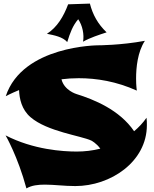

<svg xmlns="http://www.w3.org/2000/svg" viewBox="-20 -989 854 1068"><path d="M795 -334C775 -305 751 -280 726 -259C645 -378 504 -435 405 -466C405 -466 337 -486 322 -548C353 -552 384 -554 418 -554C518 -554 628 -536 741 -485C741 -485 737 -512 737 -552C737 -612 745 -700 786 -762C651 -737 527 -737 527 -737C527 -737 106 -737 12 -454C12 -454 40 -469 86 -488C88 -440 100 -380 150 -337C243 -257 431 -234 488 -207C488 -207 516 -193 538 -162C494 -151 450 -146 407 -146C331 -146 166 -156 11 -236C11 -236 79 -119 127 59C156 42 191 38 230 38C281 38 338 46 399 46C595 46 797 -89 797 -293C797 -306 797 -320 795 -334ZM573 -809C524 -856 496 -907 480 -969L359 -965C334 -898 298 -837 241 -801C281 -793 329 -784 354 -755C370 -807 385 -847 415 -882C439 -847 449 -797 442 -757C480 -779 533 -796 573 -809Z"/></svg>

Font: Shojumaru
Style: Regular
Weight: 400
Designer: Astigmatic (AOETI)
Foundry: Astigmatic (AOETI)
Version: Version 1.000